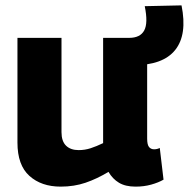

<svg xmlns="http://www.w3.org/2000/svg" viewBox="-20 -685 703 715"><path d="M206 10Q134 10 89.5 -30Q45 -70 45 -154V-544H209V-193Q209 -159 226 -142.5Q243 -126 273 -126Q296 -126 317.5 -133Q339 -140 364 -152V-544H528V-169Q528 -146 535 -137.5Q542 -129 554 -129Q565 -129 575 -134L589 -16Q570 -5 543 2.5Q516 10 485 10Q447 10 423 -4.5Q399 -19 384 -45Q341 -19 298.5 -4.5Q256 10 206 10ZM452 -442V-544H461Q502 -544 517 -571.5Q532 -599 519 -662L656 -665Q678 -556 632.5 -499Q587 -442 476 -442Z"/></svg>

Font: Georama
Style: Bold
Weight: 700
Designer: Jean-Baptiste Levee
Foundry: Production Type
Version: Version 1.000